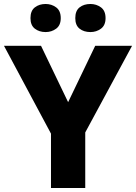

<svg xmlns="http://www.w3.org/2000/svg" viewBox="-20 -944 683 964"><path d="M322 -431 458 -714H643L408 -279V0H236V-273L0 -714H186ZM133 -853Q133 -890 155 -907Q177 -924 209 -924Q239 -924 262 -907Q285 -890 285 -853Q285 -817 262 -800Q239 -783 209 -783Q177 -783 155 -800Q133 -817 133 -853ZM358 -853Q358 -890 379.5 -907Q401 -924 434 -924Q464 -924 487 -907Q510 -890 510 -853Q510 -817 487 -800Q464 -783 434 -783Q401 -783 379.5 -800Q358 -817 358 -853Z"/></svg>

Font: Noto Sans Lao Looped ExtraBold
Style: Regular
Weight: 800
Designer: Mark Frömberg, Ben Mitchell
Foundry: The Fontpad Ltd
Version: Version 1.002; ttfautohint (v1.8.4.7-5d5b)